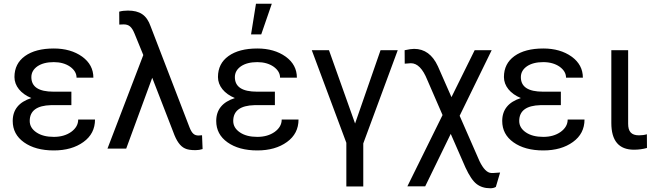

<svg xmlns="http://www.w3.org/2000/svg" viewBox="-20 -798 3531 1031"><path d="M139.6 -148.4C139.6 -203.1 177.7 -231.4 253.9 -233.4H363.3V-305.7H267.6C188 -305.7 148.4 -331.5 148.4 -383.8C148.4 -407.7 159.7 -427.2 181.6 -442.4C203.6 -457 232.4 -464.4 269 -464.4C303.7 -464.4 333 -456.1 356.4 -439.9C379.4 -423.3 391.1 -403.8 391.1 -380.9H481.4C481.4 -427.2 461.4 -464.8 420.9 -494.1C380.4 -522.9 329.6 -537.6 269 -537.6C203.1 -537.6 151.9 -523.9 114.3 -497.1C76.7 -470.2 57.6 -432.6 57.6 -384.3C57.6 -336.9 91.3 -294.9 148.4 -271.5C81.5 -250 48.3 -209 48.3 -148.4C48.3 -100.6 68.4 -62.5 108.9 -33.7C149.4 -4.9 202.6 9.8 269 9.8C333.5 9.8 386.7 -5.4 428.2 -35.6C469.7 -65.4 490.2 -106 490.2 -156.2H399.9C399.9 -129.9 387.2 -107.9 362.3 -89.8C336.9 -71.8 305.7 -63 269 -63C230.5 -63 199.7 -70.8 175.8 -86.9C151.9 -103 139.6 -123.5 139.6 -148.4Z M666.5 -741.2C649.4 -741.2 633.8 -739.3 620.1 -735.4L620.6 -666L643.6 -667C672.9 -667 687.5 -653.8 702.6 -617.2L749.5 -502.4L557.1 0H657.7L797.4 -380.4L909.7 -90.8C918.9 -64.9 928.7 -44.9 939 -30.8C949.2 -16.6 960.4 -6.8 973.1 -1C985.8 5.4 1004.9 8.3 1029.8 8.3C1043.5 8.3 1056.2 6.3 1067.9 2.4L1064.9 -71.8L1046.4 -70.3C1023.4 -70.3 1010.7 -81.1 997.6 -114.3L789.1 -655.8C767.6 -717.8 730.5 -741.2 666.5 -741.2Z M1328.1 -613.3H1382.8L1439.5 -777.8H1354.5ZM1232.4 -148.4C1232.4 -203.1 1270.5 -231.4 1346.7 -233.4H1456.1V-305.7H1360.4C1280.8 -305.7 1241.2 -331.5 1241.2 -383.8C1241.2 -407.7 1252.4 -427.2 1274.4 -442.4C1296.4 -457 1325.2 -464.4 1361.8 -464.4C1396.5 -464.4 1425.8 -456.1 1449.2 -439.9C1472.2 -423.3 1483.9 -403.8 1483.9 -380.9H1574.2C1574.2 -427.2 1554.2 -464.8 1513.7 -494.1C1473.1 -522.9 1422.4 -537.6 1361.8 -537.6C1295.9 -537.6 1244.6 -523.9 1207 -497.1C1169.4 -470.2 1150.4 -432.6 1150.4 -384.3C1150.4 -336.9 1184.1 -294.9 1241.2 -271.5C1174.3 -250 1141.1 -209 1141.1 -148.4C1141.1 -100.6 1161.1 -62.5 1201.7 -33.7C1242.2 -4.9 1295.4 9.8 1361.8 9.8C1426.3 9.8 1479.5 -5.4 1521 -35.6C1562.5 -65.4 1583 -106 1583 -156.2H1492.7C1492.7 -129.9 1480 -107.9 1455.1 -89.8C1429.7 -71.8 1398.4 -63 1361.8 -63C1323.2 -63 1292.5 -70.8 1268.6 -86.9C1244.6 -103 1232.4 -123.5 1232.4 -148.4Z M1746.6 -528.3H1654.3L1839.8 -31.2V203.1H1930.7V-27.8L2115.7 -528.3H2023.4L1886.7 -134.8Z M2203.6 -535.6C2191.9 -535.6 2174.8 -533.2 2152.8 -528.3L2153.3 -456.1L2186.5 -458.5C2221.2 -458.5 2250.5 -428.7 2274.4 -369.1L2356.4 -180.2L2167.5 202.6H2263.2L2400.4 -79.1L2479.5 101.6C2499.5 145 2519.5 174.8 2539.1 189.9C2558.6 205.1 2583 212.9 2612.8 212.9C2625 212.9 2634.8 210.4 2642.6 205.6L2665.5 128.4L2630.4 130.9H2617.7C2595.7 129.9 2574.7 108.4 2554.7 66.9L2448.2 -176.3L2620.1 -528.3H2528.8L2404.3 -276.4L2331.5 -441.9C2302.7 -504.4 2260.3 -535.6 2203.6 -535.6Z M2768.1 -148.4C2768.1 -203.1 2806.2 -231.4 2882.3 -233.4H2991.7V-305.7H2896C2816.4 -305.7 2776.9 -331.5 2776.9 -383.8C2776.9 -407.7 2788.1 -427.2 2810.1 -442.4C2832 -457 2860.8 -464.4 2897.5 -464.4C2932.1 -464.4 2961.4 -456.1 2984.9 -439.9C3007.8 -423.3 3019.5 -403.8 3019.5 -380.9H3109.9C3109.9 -427.2 3089.8 -464.8 3049.3 -494.1C3008.8 -522.9 2958 -537.6 2897.5 -537.6C2831.5 -537.6 2780.3 -523.9 2742.7 -497.1C2705.1 -470.2 2686 -432.6 2686 -384.3C2686 -336.9 2719.7 -294.9 2776.9 -271.5C2710 -250 2676.8 -209 2676.8 -148.4C2676.8 -100.6 2696.8 -62.5 2737.3 -33.7C2777.8 -4.9 2831.1 9.8 2897.5 9.8C2961.9 9.8 3015.1 -5.4 3056.6 -35.6C3098.1 -65.4 3118.7 -106 3118.7 -156.2H3028.3C3028.3 -129.9 3015.6 -107.9 2990.7 -89.8C2965.3 -71.8 2934.1 -63 2897.5 -63C2858.9 -63 2828.1 -70.8 2804.2 -86.9C2780.3 -103 2768.1 -123.5 2768.1 -148.4Z M3262.7 -528.3V-137.7C3262.7 -42 3303.2 5.9 3384.3 5.9C3408.2 5.9 3431.2 2.9 3454.1 -3.4L3453.6 -77.1C3440.9 -73.2 3426.8 -71.3 3411.1 -71.3C3369.6 -71.3 3353 -92.3 3353 -133.3V-528.3Z"/></svg>

Font: Roboto
Style: Regular
Weight: 400
Designer: Google
Version: Version 2.137; 2017